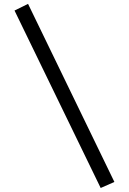

<svg xmlns="http://www.w3.org/2000/svg" viewBox="-20 -850 655 976"><path d="M53.8 -796.4 122.6 -830.3 561.5 74.9 491.8 105.6Z"/></svg>

Font: FiraCode Nerd Font
Style: Regular
Weight: 400
Designer: Carrois Corporate, Edenspiekermann AG, Nikita Prokopov
Foundry: Carrois Corporate, Edenspiekermann AG, Nikita Prokopov
Version: Version 6.002;Nerd Fonts 3.4.0